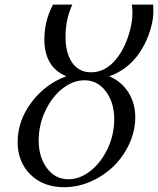

<svg xmlns="http://www.w3.org/2000/svg" viewBox="-20 -801 678 824"><path d="M371.1 -490.7Q432.1 -490.7 477.8 -546.4Q523.4 -602.1 542 -688.5Q548.3 -717.3 548.3 -747.1Q548.3 -763.2 545.9 -781.2H637.2Q638.2 -772.9 638.2 -755.9Q638.2 -728 632.8 -703.1Q615.2 -621.6 568.4 -560.5Q521.5 -499.5 449.2 -473.6Q501.5 -451.2 531 -404.5Q560.5 -357.9 560.5 -297.9Q560.5 -239.3 534.9 -183.8Q509.3 -128.4 467.5 -87.6Q425.8 -46.9 369.9 -22.2Q314 2.4 255.9 2.4Q165.5 2.4 110.6 -52Q55.7 -106.4 55.7 -190.9Q55.7 -283.2 115.7 -362.5Q175.8 -441.9 264.6 -473.6Q170.4 -513.2 170.4 -631.8Q170.4 -711.9 207.5 -781.2H290.5Q261.2 -719.2 261.2 -641.6Q261.2 -573.7 289.8 -532.2Q318.4 -490.7 371.1 -490.7ZM342.3 -456.5Q293.9 -456.5 248.5 -421.1Q203.1 -385.7 174.6 -325.4Q146 -265.1 146 -198.7Q146 -126.5 181.6 -79.1Q217.3 -31.7 273.9 -31.7Q322.3 -31.7 367.7 -67.1Q413.1 -102.5 441.7 -162.6Q470.2 -222.7 470.2 -289.1Q470.2 -361.3 434.3 -408.9Q398.4 -456.5 342.3 -456.5Z"/></svg>

Font: Flanker
Style: Italic
Weight: 400
Italic angle: -12°
Designer: Flanker
Version: Version 2.027